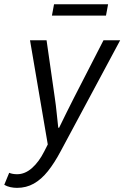

<svg xmlns="http://www.w3.org/2000/svg" viewBox="-82 -676 586 905"><path d="M-1.7 209.5Q-18 209.5 -33.7 206Q-49.4 202.5 -61.9 195.1L-38.7 138.5Q-22.9 145.2 -1.2 145.2Q35.7 145.2 68.7 116.2Q101.7 87.1 126.7 37.4L143.2 4.8L59.5 -486.1H137.5L176.5 -213.8Q181.4 -181.3 185.1 -143.9Q188.8 -106.5 192.6 -73.8H196.6Q213.1 -107.7 231.1 -144.3Q249.2 -180.9 266 -213.8L405.8 -486.1H484.4L204.2 36.4Q174.7 92.1 143.8 130.8Q112.9 169.5 77.3 189.5Q41.8 209.5 -1.7 209.5ZM162.8 -602.6 172.7 -655.9H427.5L417.6 -602.6Z"/></svg>

Font: Source Sans 3 VF
Style: Italic
Weight: 200
Italic angle: -11°
Designer: Paul D. Hunt
Foundry: Adobe Systems Incorporated
Version: Version 3.042;hotconv 1.0.118;makeotfexe 2.5.65603